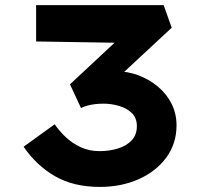

<svg xmlns="http://www.w3.org/2000/svg" viewBox="-20 -726 800 756"><path d="M373.2 10Q270.3 10 197.1 -31.9Q123.9 -73.9 72.9 -148.3L195.3 -236.6Q212.9 -210.9 238.5 -186.5Q264.2 -162.1 297.6 -146.5Q331 -130.9 371.9 -130.9Q410.4 -130.9 444.1 -141.2Q477.8 -151.5 498.3 -173.2Q518.9 -195 518.9 -229.3Q518.9 -261.7 499.1 -280.9Q479.3 -300.1 449 -308.9Q418.6 -317.8 387.7 -317.8Q370 -317.8 353.4 -315.8Q336.8 -313.8 323.1 -309.9Q309.4 -305.9 299 -300.5L255.6 -394L461.6 -586.2L485.9 -556.9L122.2 -562.7V-705.7H624.5L656 -616.8L387.5 -367.2L348.2 -436.5Q360.2 -440.5 384.7 -443Q409.2 -445.5 435.3 -445.5Q482.6 -445.5 525.3 -429.4Q567.9 -413.3 602.3 -384.5Q636.7 -355.6 655.9 -316.8Q675.1 -277.9 675.1 -232.7Q675.1 -160.6 634.8 -105.7Q594.4 -50.7 525.9 -20.4Q457.5 10 373.2 10Z"/></svg>

Font: Lexend Peta
Style: Regular
Weight: 400
Designer: Bonnie Shaver-Troup, Thomas Jockin
Foundry: Lexend
Version: Version 1.007